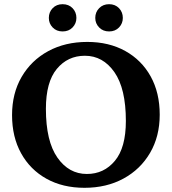

<svg xmlns="http://www.w3.org/2000/svg" viewBox="-20 -883 820 916"><path d="M396.5 -683Q499.5 -683 577.5 -639.8Q655.5 -596.5 698.8 -518.5Q742 -440.5 742 -336Q742 -232.5 696 -153.8Q650 -75 569 -31Q488 13 383 13Q279.5 13 201.8 -30.2Q124 -73.5 80.8 -151.5Q37.5 -229.5 37.5 -334Q37.5 -437.5 83.2 -516.2Q129 -595 210 -639Q291 -683 396.5 -683ZM394.5 -53Q476 -53 528.2 -115.8Q580.5 -178.5 580.5 -306Q580.5 -460.5 525.8 -538.8Q471 -617 385 -617Q303 -617 251 -554.2Q199 -491.5 199 -364Q199 -209.5 253.8 -131.2Q308.5 -53 394.5 -53ZM278.5 -733Q249.5 -733 231.2 -752Q213 -771 213 -797.5Q213 -825 231.2 -844Q249.5 -863 278.5 -863Q308 -863 326.2 -844Q344.5 -825 344.5 -797.5Q344.5 -771 326.2 -752Q308 -733 278.5 -733ZM500.5 -733Q471.5 -733 453 -752Q434.5 -771 434.5 -797.5Q434.5 -825 453 -844Q471.5 -863 500.5 -863Q529.5 -863 547.8 -844Q566 -825 566 -797.5Q566 -771 547.8 -752Q529.5 -733 500.5 -733Z"/></svg>

Font: Newsreader Text
Style: Bold
Weight: 700
Designer: Hugues Gentile
Foundry: Production Type
Version: Version 1.001